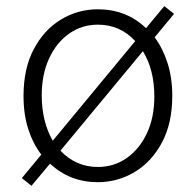

<svg xmlns="http://www.w3.org/2000/svg" viewBox="-20 -577 634 622"><path d="M115.2 -268.1Q115.2 -224.6 124.5 -187.5Q133.8 -150.4 150.9 -121.1L418 -443.8Q369.6 -497.1 296.9 -497.1Q245.1 -497.1 203.9 -468Q162.6 -439 138.9 -387.2Q115.2 -335.4 115.2 -268.1ZM82 24.9 50.8 0 113.8 -76.2Q86.9 -111.3 71.5 -158.9Q56.2 -206.5 56.2 -266.1Q56.2 -355 89.4 -417.7Q122.6 -480.5 177.5 -513.7Q232.4 -546.9 296.9 -546.9Q389.2 -546.9 453.1 -485.8L512.2 -557.1L543.9 -532.2L481 -456.1Q507.3 -420.9 522.7 -373Q538.1 -325.2 538.1 -266.1Q538.1 -177.7 504.6 -115.2Q471.2 -52.7 416.3 -19.8Q361.3 13.2 296.9 13.2Q206.5 13.2 142.1 -46.9ZM296.9 -36.1Q349.1 -36.1 390.4 -64.9Q431.6 -93.8 455.8 -145Q480 -196.3 480 -264.2Q480 -351.1 442.9 -411.1L175.8 -88.9Q226.1 -36.1 296.9 -36.1Z"/></svg>

Font: Source Han Sans CN Light
Style: Regular
Weight: 300
Designer: Ryoko NISHIZUKA  (kana, bopomofo & ideographs); Paul D. Hunt (Latin, Greek & Cyrillic); Sandoll Communications , Soo-you
Foundry: Adobe
Version: Version 2.000;hotconv 1.0.107;makeotfexe 2.5.65593